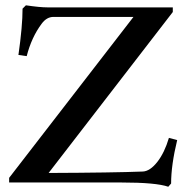

<svg xmlns="http://www.w3.org/2000/svg" viewBox="-20 -691 706 727"><path d="M617.2 16.1Q570.8 0 439.9 0H14.6V-17.6L485.4 -627H182.6Q156.7 -627 137.7 -601.1Q99.6 -550.3 81.1 -478.5L49.8 -482.9Q65.4 -592.3 65.4 -658.2L78.1 -670.9Q130.9 -663.1 158.7 -663.1H634.3V-645.5L164.1 -36.1Q409.2 -37.1 521 -41.5Q548.3 -43 575.7 -77.9Q603 -112.8 619.6 -168.9L650.9 -160.6Q627.9 -65.9 627.9 3.9Z"/></svg>

Font: Elstob 10pt Medium
Style: Regular
Weight: 500
Designer: Peter S. Baker
Version: Version 1.015